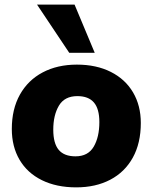

<svg xmlns="http://www.w3.org/2000/svg" viewBox="-20 -801 658 829"><path d="M31 -244Q31 -330 66 -392.5Q101 -455 164.5 -488.5Q228 -522 312 -522Q396 -522 458.5 -490.5Q521 -459 554.5 -402Q588 -345 588 -270Q588 -183 553.5 -120.5Q519 -58 456 -25Q393 8 309 8Q224 8 161 -23Q98 -54 64.5 -111Q31 -168 31 -244ZM409 -274Q409 -331 385.5 -358.5Q362 -386 314 -386Q259 -386 234.5 -345Q210 -304 210 -241Q210 -182 233.5 -154Q257 -126 306 -126Q360 -126 384.5 -167.5Q409 -209 409 -274ZM140 -781H302L389 -573H279Z"/></svg>

Font: Muli Black
Style: Italic
Weight: 900
Italic angle: -4.541°
Designer: Vernon Adams
Foundry: Vernon Adams
Version: Version 2.001